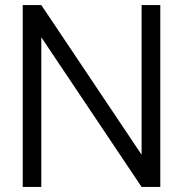

<svg xmlns="http://www.w3.org/2000/svg" viewBox="-20 -740 724 760"><path d="M70 0V-720H143.5L540.5 -127.5V-720H614.5V0H540.5L143.5 -592.5V0Z"/></svg>

Font: Vela Sans
Style: Regular
Weight: 400
Designer: Principal design: Mikhail Sharanda - project Manrope.
Design modification: Ravid Balaliev
Foundry: Mikhail Sharanda
Version: Version 1.001